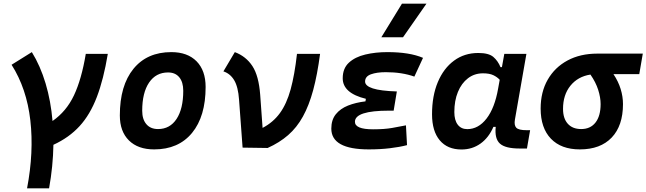

<svg xmlns="http://www.w3.org/2000/svg" viewBox="-20 -815 3569 1060"><path d="M129.4 224.6Q167.5 24.9 147.5 -150.6Q127.4 -326.2 43.9 -457.5L155.8 -527.3Q202.6 -451.7 231.7 -354.5Q260.7 -257.3 270 -147Q346.2 -199.7 388.2 -288.3Q430.2 -377 453.6 -517.6H575.2Q551.8 -376.5 514.6 -279.3Q477.5 -182.1 419.4 -118.7Q361.3 -55.2 274.9 -15.6Q272.9 103 251 224.6Z M831.1 9.8Q741.7 9.8 691.7 -39.8Q641.6 -89.4 641.6 -177.7Q641.6 -342.8 716.8 -435.1Q792 -527.3 925.8 -527.3Q1015.1 -527.3 1065.2 -476.6Q1115.2 -425.8 1115.2 -335Q1115.2 -172.4 1040.3 -81.3Q965.3 9.8 831.1 9.8ZM852.5 -102.5Q918 -102.5 954.8 -158.4Q991.7 -214.4 991.7 -314Q991.7 -361.8 969.7 -388.4Q947.8 -415 907.7 -415Q840.8 -415 803 -359.1Q765.1 -303.2 765.1 -203.6Q765.1 -156.2 788.1 -129.4Q811 -102.5 852.5 -102.5Z M1319.3 0 1299.8 -264.2Q1294.9 -335.4 1272.9 -372.1Q1251 -408.7 1213.4 -420.9L1276.4 -527.3Q1338.4 -503.9 1373.5 -450.2Q1408.7 -396.5 1416.5 -291.5L1429.7 -108.9Q1488.3 -139.6 1525.4 -190.7Q1562.5 -241.7 1584.5 -321.3Q1606.4 -400.9 1619.6 -517.6H1747.1Q1731.9 -402.3 1709 -317.4Q1686 -232.4 1652.3 -171.6Q1618.7 -110.8 1570.8 -69.1Q1522.9 -27.3 1457.5 2Z M2016.1 9.8Q1809.1 9.8 1809.1 -105Q1809.1 -153.3 1834 -184.3Q1858.9 -215.3 1901.4 -232.2Q1943.8 -249 1997.6 -255.4L2000 -269.5Q1872.1 -300.8 1872.1 -382.8Q1872.1 -437.5 1906.2 -469Q1940.4 -500.5 1996.6 -513.9Q2052.7 -527.3 2118.7 -527.3Q2241.2 -527.3 2315.4 -495.6L2267.6 -392.1Q2199.2 -416.5 2109.9 -416.5Q2060.1 -416.5 2027.8 -404.8Q1995.6 -393.1 1995.6 -364.7Q1995.6 -340.8 2038.3 -326.9Q2081.1 -313 2170.9 -310.1L2153.3 -204.1H2127.9Q1939.5 -204.1 1939.5 -142.6Q1939.5 -101.1 2039.6 -101.1Q2102.1 -101.1 2144.5 -108.6Q2187 -116.2 2221.2 -123L2227.1 -13.7Q2185.5 -2.9 2132.1 3.4Q2078.6 9.8 2016.1 9.8ZM2085.4 -609.4 2199.2 -794.9H2334.5L2205.1 -609.4Z M2751 -444.3 2764.2 -517.6H2886.2L2822.8 -154.8Q2817.4 -123.5 2830.3 -109.9Q2843.3 -96.2 2887.7 -96.2H2906.7L2889.2 4.9H2848.6Q2770 4.9 2740 -22.2Q2710 -49.3 2716.8 -114.7H2704.1Q2678.2 -54.7 2632.6 -22.2Q2586.9 10.3 2527.8 10.3Q2450.2 10.3 2407.7 -40.5Q2365.2 -91.3 2365.2 -184.1Q2365.2 -285.6 2397.2 -361.8Q2429.2 -438 2486.6 -480.2Q2543.9 -522.5 2620.6 -522.5Q2678.2 -522.5 2703.6 -500.7Q2729 -479 2743.2 -444.3ZM2646.5 -410.2Q2599.1 -410.2 2563.5 -382.8Q2527.8 -355.5 2508.1 -307.4Q2488.3 -259.3 2488.3 -196.3Q2488.3 -151.4 2507.1 -126.7Q2525.9 -102.1 2559.6 -102.1Q2621.1 -102.1 2666.3 -160.6Q2711.4 -219.2 2730 -325.7L2738.8 -374.5Q2725.6 -389.2 2704.1 -399.7Q2682.6 -410.2 2646.5 -410.2Z M3181.2 9.8Q3078.1 9.8 3021.5 -49.3Q2964.8 -108.4 2964.8 -215.8Q2964.8 -307.1 3003.9 -375.2Q3043 -443.4 3113.3 -481.2Q3183.6 -519 3277.8 -519H3528.8L3509.3 -405.8H3366.7Q3393.6 -365.7 3406.5 -323.7Q3419.4 -281.7 3419.4 -240.2Q3419.4 -121.1 3357.2 -55.7Q3294.9 9.8 3181.2 9.8ZM3239.7 -403.3Q3170.4 -392.6 3129.4 -342Q3088.4 -291.5 3088.4 -213.9Q3088.4 -161.1 3114.7 -131.8Q3141.1 -102.5 3188.5 -102.5Q3239.7 -102.5 3267.8 -138.7Q3295.9 -174.8 3295.9 -240.2Q3295.9 -276.9 3282.5 -319.1Q3269 -361.3 3239.7 -403.3Z"/></svg>

Font: Cascadia Code NF SemiBold
Style: Italic
Weight: 600
Italic angle: -10°
Monospace: yes
Designer: Aaron Bell
Foundry: Saja Typeworks
Version: Version 2404.023; ttfautohint (v1.8.4)